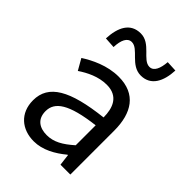

<svg xmlns="http://www.w3.org/2000/svg" viewBox="-235 -914 1034 1034"><g transform="rotate(45 282.0 -396.5)"><path d="M217 13C284 13 345 -22 397 -65H400L408 0H483V-334C483 -468 427 -557 295 -557C208 -557 131 -518 81 -486L117 -423C160 -452 217 -481 280 -481C369 -481 392 -414 392 -344C161 -318 58 -259 58 -141C58 -43 126 13 217 13ZM243 -60C189 -60 147 -85 147 -147C147 -217 209 -262 392 -284V-132C339 -85 296 -60 243 -60ZM374 -645C451 -645 483 -711 487 -796L426 -799C422 -748 407 -711 374 -711C321 -711 292 -806 214 -806C135 -806 104 -741 100 -654L162 -650C164 -704 180 -739 213 -739C265 -739 295 -645 374 -645Z"/></g></svg>

Font: Noto Sans CJK KR Regular
Style: Regular
Weight: 400
Designer: Ryoko NISHIZUKA (kana & ideographs); Paul D. Hunt (Latin, Greek & Cyrillic); Wenlong ZHANG (bopomofo); Sandoll Communica
Foundry: Adobe Systems Incorporated
Version: Version 1.004;PS 1.004;hotconv 1.0.82;makeotf.lib2.5.63406